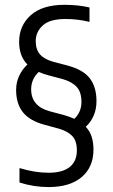

<svg xmlns="http://www.w3.org/2000/svg" viewBox="-20 -768 468 798"><path d="M182 9.5Q120 9.5 61 -9.5V-69.5Q125 -50 181.5 -50Q240 -50 269.8 -74Q299.5 -98 299.5 -143Q299.5 -182.5 280.5 -202.5Q261.5 -222.5 225.5 -233L166.5 -249Q103 -266 75 -301.8Q47 -337.5 47 -394Q47 -426 59.8 -453Q72.5 -480 94 -500Q59.5 -534.5 59.5 -594Q59.5 -661.5 107.8 -704.8Q156 -748 248.5 -748Q277.5 -748 303 -745.2Q328.5 -742.5 352 -737V-677Q325 -683.5 301.5 -686.2Q278 -689 252 -689Q186.5 -689 157.5 -662Q128.5 -635 128.5 -597.5Q128.5 -562.5 146 -542.2Q163.5 -522 200.5 -511.5L259.5 -496Q327 -478 354 -441.5Q381 -405 381 -348Q381 -314 369.2 -287.2Q357.5 -260.5 336.5 -241Q354 -222.5 361.2 -199Q368.5 -175.5 368.5 -146.5Q368.5 -73.5 319.5 -32Q270.5 9.5 182 9.5ZM245 -290Q270 -283 289 -274Q318.5 -302.5 318.5 -344.5Q318.5 -385.5 298.5 -407Q278.5 -428.5 240 -439.5L181 -455Q159 -461 141 -469Q109.5 -439 109.5 -397Q109.5 -326.5 186.5 -305.5Z"/></svg>

Font: Encode Sans Condensed
Style: Regular
Weight: 400
Width: 3
Designer: Multiple Designers
Foundry: Impallari Type
Version: Version 3.000; ttfautohint (v1.8.3) -l 8 -r 50 -G 200 -x 14 